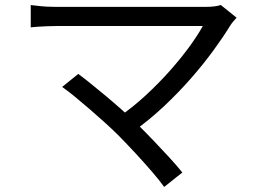

<svg xmlns="http://www.w3.org/2000/svg" viewBox="-20 -705 1040 770"><path d="M928.8 -634.1Q921.7 -626.2 915 -618.4Q908.4 -610.5 903.8 -603.2Q875.7 -557.2 836.1 -503Q796.5 -448.7 746.8 -391.8Q697.1 -334.9 638.6 -279.8Q580 -224.6 513.2 -176.7L451.3 -232.4Q511.8 -273.9 564.9 -323.1Q618 -372.3 662.5 -422.6Q707 -472.9 740.3 -518.8Q773.7 -564.8 793.3 -600.6Q773.7 -600.6 736 -600.6Q698.3 -600.6 648.1 -600.6Q597.9 -600.6 542.6 -600.6Q487.2 -600.6 432.5 -600.6Q377.8 -600.6 330.7 -600.6Q283.6 -600.6 250.4 -600.6Q217.3 -600.6 205 -600.6Q185.6 -600.6 166 -599.7Q146.4 -598.8 129.7 -597.7Q113.1 -596.6 103.3 -595.3V-684.7Q117 -683.4 134 -681.3Q151 -679.2 169.5 -678.3Q188 -677.4 205 -677.4Q215.7 -677.4 248.4 -677.4Q281 -677.4 327.9 -677.4Q374.8 -677.4 429.5 -677.4Q484.3 -677.4 540.6 -677.4Q597 -677.4 648.5 -677.4Q700 -677.4 739.9 -677.4Q779.7 -677.4 801.3 -677.4Q844 -677.4 865.5 -684.9ZM457.6 -159.4Q435 -182 404.4 -210Q373.7 -237.9 340.8 -266.2Q308 -294.6 278.8 -318.5Q249.5 -342.4 229.2 -356.3L293.8 -408.5Q310.9 -396.2 339.1 -373.6Q367.3 -350.9 400.7 -323.2Q434 -295.5 467.2 -266Q500.3 -236.6 527.3 -210.4Q558.8 -179.6 593.3 -143.6Q627.8 -107.7 658.8 -73.8Q689.9 -39.9 711.2 -13.2L638.4 44.7Q620 18.9 589.6 -16.4Q559.1 -51.7 524.3 -89.4Q489.4 -127 457.6 -159.4Z"/></svg>

Font: Noto Sans JP
Style: Regular
Weight: 100
Designer: Ryoko NISHIZUKA 西塚涼子 (kana, bopomofo & ideographs); Paul D. Hunt (Latin, Greek & Cyrillic); Sandoll Communications 산돌커뮤니
Foundry: Adobe
Version: Version 2.004;hotconv 1.0.118;makeotfexe 2.5.65603